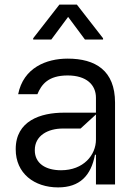

<svg xmlns="http://www.w3.org/2000/svg" viewBox="-20 -810 600 843"><path d="M432.5 -636.4V-642L317.5 -789.8H240.8L125.7 -642V-636.4H205.3L279.1 -735.8L353 -636.4ZM235.1 12.8C329.9 12.8 379.6 -38.4 397 -130.7H401.3V0H485.1V-359.4C485.1 -500.7 398.8 -552.6 277 -552.6C182.9 -552.6 82.7 -512.4 59.7 -396.3H144.2C161.9 -438.9 191.4 -478.7 277 -478.7C359.7 -478.7 401.3 -437.5 401.3 -380.7V-315.3H260.7C158.4 -315.3 48.7 -279.8 49 -154.8C48.7 -48.3 131 12.8 235.1 12.8ZM247.9 -62.5C180.8 -62.5 132.5 -92.3 132.8 -150.6C132.5 -214.5 190 -245.7 256.4 -245.7H333.8L401.3 -307.5V-197.4C401.3 -129.3 346.9 -62.5 247.9 -62.5Z"/></svg>

Font: Riot Sans 2.0
Style: Regular
Weight: 400
Designer: Rasmus Andersson
Foundry: rsms
Version: Version 3.006;hotconv 1.0.109;makeotfexe 2.5.65596